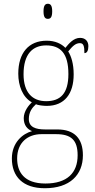

<svg xmlns="http://www.w3.org/2000/svg" viewBox="-20 -758 506 1019"><path d="M234 -658C248 -658 257 -666 257 -698C257 -729 248 -738 234 -738C220 -738 211 -729 211 -698C211 -666 220 -658 234 -658ZM218 241C350 241 420 171 420 66C420 -22 376 -71 284 -71H219C170 -71 133 -83 133 -126C133 -163 150 -186 171 -205C181 -199 213 -196 228 -196C323 -196 371 -261 371 -363C371 -420 358 -460 342 -485C365 -513 381 -529 404 -529C423 -529 428 -514 428 -476C442 -476 449 -490 449 -513C449 -537 435 -557 405 -557C370 -557 345 -526 327 -504C306 -526 272 -542 228 -542C132 -542 77 -477 77 -367C77 -303 100 -242 149 -215C133 -200 106 -168 106 -131C106 -92 126 -72 150 -62C101 -49 43 -2 43 83C43 179 101 241 218 241ZM225 -221C152 -221 105 -267 105 -364C105 -472 154 -517 225 -517C301 -517 343 -475 343 -365C343 -262 301 -221 225 -221ZM221 216C107 216 71 154 71 83C71 -1 127 -46 200 -46H278C357 -46 392 -15 392 66C392 159 337 216 221 216Z"/></svg>

Font: Noto Serif SemiCondensed Thin
Style: Regular
Weight: 100
Width: 4
Designer: Monotype Design Team
Foundry: Monotype Imaging Inc.
Version: Version 2.015